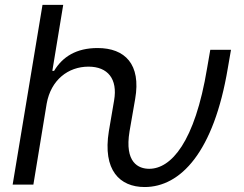

<svg xmlns="http://www.w3.org/2000/svg" viewBox="-20 -747 986 777"><path d="M31.2 0H115.1L169 -328.1C186.1 -423.3 255.7 -477.3 338.1 -477.3C416.2 -477.3 456.7 -427.6 441.8 -340.9L420.5 -215.9C394.9 -58.2 464.5 9.9 565.3 9.9C710.2 9.9 845.2 -130.7 902 -471.6L914.8 -545.5H831L818.2 -471.6C768.5 -170.5 671.9 -63.9 583.8 -63.9C541.2 -63.9 483 -88.1 504.3 -215.9L527 -346.6C551.5 -486.9 485.8 -552.6 375 -552.6C288.4 -552.6 233 -517 198.9 -460.2H191.8L235.8 -727.3H152Z"/></svg>

Font: Margiela Sans
Style: Italic
Weight: 400
Italic angle: -9.39999°
Designer: Stefan Endress, Andreas Faust
Version: Version 1.100;FEAKit 1.0